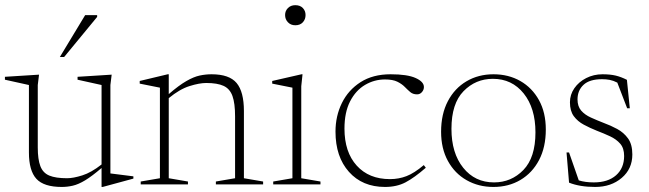

<svg xmlns="http://www.w3.org/2000/svg" viewBox="-24 -730 2568 760"><path d="M125.5 -146.5Q125.5 -99 135.8 -72.2Q146 -45.5 171.2 -35Q196.5 -24.5 241.5 -24.5Q266 -24.5 301.8 -35.8Q337.5 -47 378 -79V-393.5L283 -414.5V-426L418 -434.5L413 -393.5V-43.5L504 -32V-23L382.5 10H378V-65Q340 -32.5 313 -16.2Q286 0 264.2 5Q242.5 10 220.5 10Q149.5 10 120 -22.2Q90.5 -54.5 90.5 -126.5V-393.5L-4.5 -414.5V-426L130.5 -434.5L125.5 -393.5ZM213 -504.5 313 -670H360.5V-663L230 -504.5Z M830.5 -11.5 906.5 -24.5V-269.5Q906.5 -321 896.2 -349.8Q886 -378.5 861.2 -390Q836.5 -401.5 792.5 -401.5Q765 -401.5 726 -389.2Q687 -377 644 -341.5V-24.5L720 -11.5V0H533V-11.5L609 -24.5V-383L529 -399V-409.5L640 -436H644V-357.5Q684.5 -392.5 713.8 -409.2Q743 -426 766.5 -431Q790 -436 813.5 -436Q883.5 -436 912.5 -401.5Q941.5 -367 941.5 -290.5V-24.5L1017.5 -11.5V0H830.5Z M1145 -630Q1127 -630 1115.8 -641.8Q1104.5 -653.5 1104.5 -670.5Q1104.5 -687 1115.8 -698.2Q1127 -709.5 1145 -709.5Q1164 -709.5 1174.8 -698.2Q1185.5 -687 1185.5 -670.5Q1185.5 -653.5 1174.8 -641.8Q1164 -630 1145 -630ZM1173.5 -436 1168.5 -388.5V-24.5L1244.5 -11.5V0H1057.5V-11.5L1133.5 -24.5V-383Q1125.5 -384.5 1101 -389.5Q1076.5 -394.5 1053.5 -399V-409.5L1169.5 -436Z M1522 -436Q1588.5 -436 1621.2 -421.2Q1654 -406.5 1654 -385.5Q1654 -374.5 1646.2 -365.5Q1638.5 -356.5 1627 -356.5Q1610.5 -356.5 1600 -365.5Q1589.5 -374.5 1578.2 -386Q1567 -397.5 1549 -406.5Q1531 -415.5 1500 -415.5Q1457.5 -415.5 1420.8 -393.8Q1384 -372 1361.8 -328.8Q1339.5 -285.5 1339.5 -221Q1339.5 -128 1388 -74.5Q1436.5 -21 1519.5 -21Q1554.5 -21 1585 -32.8Q1615.5 -44.5 1653.5 -76.5L1661.5 -66Q1616 -26.5 1581.2 -8.2Q1546.5 10 1500 10Q1410.5 10 1357.2 -49.8Q1304 -109.5 1304 -209Q1304 -270.5 1329.2 -322Q1354.5 -373.5 1403.2 -404.8Q1452 -436 1522 -436Z M1929 10Q1870 10 1823 -16.8Q1776 -43.5 1749 -92.8Q1722 -142 1722 -208.5Q1722 -278.5 1748.8 -329.5Q1775.5 -380.5 1822.5 -408.2Q1869.5 -436 1929.5 -436Q1989 -436 2035.8 -409.2Q2082.5 -382.5 2109.5 -333.5Q2136.5 -284.5 2136.5 -217.5Q2136.5 -147.5 2109.8 -96.5Q2083 -45.5 2036.2 -17.8Q1989.5 10 1929 10ZM1931.5 -8Q2000 -8 2047.8 -57.2Q2095.5 -106.5 2095.5 -206Q2095.5 -302 2049 -360Q2002.5 -418 1927 -418Q1858.5 -418 1810.8 -369Q1763 -320 1763 -220Q1763 -124 1809.5 -66Q1856 -8 1931.5 -8Z M2361 -436Q2391.5 -436 2413.2 -430.8Q2435 -425.5 2457.5 -414L2469 -301.5H2458.5L2419.5 -403Q2404 -411 2389.5 -413.8Q2375 -416.5 2359 -416.5Q2309.5 -416.5 2285.8 -394.2Q2262 -372 2262 -336.5Q2262 -309 2276.5 -292.2Q2291 -275.5 2314.8 -264.8Q2338.5 -254 2365.5 -243.5Q2393 -233.5 2419 -219.5Q2445 -205.5 2462 -182Q2479 -158.5 2479 -118.5Q2479 -61.5 2437 -25.8Q2395 10 2332 10Q2271 10 2228.5 -7L2218.5 -126.5H2228.5L2267 -16Q2292.5 -8 2326.5 -8Q2382.5 -8 2414.5 -36.2Q2446.5 -64.5 2446.5 -112.5Q2446.5 -143.5 2431 -161.2Q2415.5 -179 2390.8 -190.5Q2366 -202 2338.5 -212.5Q2311 -223.5 2286.8 -236.5Q2262.5 -249.5 2247.2 -270.2Q2232 -291 2232 -325Q2232 -355.5 2249.5 -380.8Q2267 -406 2296.5 -421Q2326 -436 2361 -436Z"/></svg>

Font: Newsreader Text ExtraLight
Style: Regular
Weight: 275
Designer: Hugues Gentile
Foundry: Production Type
Version: Version 1.001